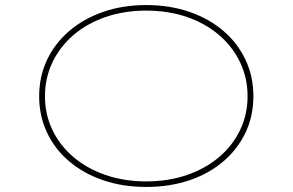

<svg xmlns="http://www.w3.org/2000/svg" viewBox="-20 -730 1158 760"><path d="M559 10Q465 10 387 -17Q309 -44 252.5 -92.5Q196 -141 165.5 -206.5Q135 -272 135 -349Q135 -426 165.5 -491.5Q196 -557 252.5 -606Q309 -655 387 -682.5Q465 -710 559 -710Q652 -710 730 -683Q808 -656 864.5 -607.5Q921 -559 952 -493Q983 -427 983 -349Q983 -271 952 -205.5Q921 -140 864.5 -91.5Q808 -43 730 -16.5Q652 10 559 10ZM559 -12Q647 -12 720.5 -37.5Q794 -63 847.5 -108.5Q901 -154 930.5 -215.5Q960 -277 960 -349Q960 -421 930.5 -483Q901 -545 847.5 -591Q794 -637 720.5 -662.5Q647 -688 559 -688Q471 -688 397.5 -662.5Q324 -637 270.5 -591Q217 -545 187.5 -483Q158 -421 158 -349Q158 -277 187.5 -215.5Q217 -154 270.5 -108.5Q324 -63 397.5 -37.5Q471 -12 559 -12Z"/></svg>

Font: Lexend Zetta Thin
Style: Regular
Weight: 250
Version: Version 1.007